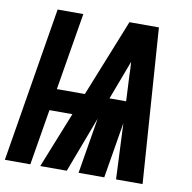

<svg xmlns="http://www.w3.org/2000/svg" viewBox="-98 -817 900 898"><g transform="rotate(10 351.5 -367.5)"><path d="M-17 0H104L148 -265H257L151 0H277L377 -265L333 0H455L499 -265L511 0H637L585 -735H445L298 -368H165L226 -735H104ZM415 -368 461 -490Q467 -506 473 -522Q479 -538 485 -554Q486 -538 487 -522Q488 -506 488 -490L494 -368Z"/></g></svg>

Font: Iosevka Sparkle Oblique
Style: Bold
Weight: 700
Italic angle: -9°
Designer: Belleve Invis
Foundry: Belleve Invis
Version: Version 4.5.0; ttfautohint (v1.8.3)